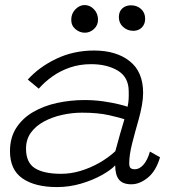

<svg xmlns="http://www.w3.org/2000/svg" viewBox="-20 -729 688 760"><path d="M205.5 11.5Q118.5 11.5 69 -22.8Q19.5 -57 19.5 -130.5Q19.5 -184 44.2 -222.5Q69 -261 111 -285.5Q153 -310 206 -321.5Q259 -333 314.5 -333Q353 -333 389.2 -327.8Q425.5 -322.5 451.5 -316Q477.5 -309.5 485 -306.5Q488.5 -322.5 489.2 -336.8Q490 -351 489.5 -369.5Q488.5 -424.5 445.8 -449.8Q403 -475 340.5 -475Q295.5 -475 257 -461.8Q218.5 -448.5 187.5 -426.5Q156.5 -404.5 133.5 -378L90 -414Q135 -464 203.2 -496.5Q271.5 -529 352.5 -529Q440 -529 493.2 -487Q546.5 -445 546.5 -361.5Q546.5 -339.5 541.8 -312.5Q537 -285.5 529 -256.5Q515.5 -210 503.5 -163Q491.5 -116 491.5 -83Q491.5 -68 497.2 -63.5Q503 -59 514 -59Q532 -59 548 -77.2Q564 -95.5 573.5 -129L613.5 -106.5Q597.5 -52 565.2 -25.8Q533 0.5 500 0.5Q466 0.5 451 -18Q436 -36.5 436 -74.5Q419.5 -56.5 383.5 -36.2Q347.5 -16 301 -2.2Q254.5 11.5 205.5 11.5ZM222 -41Q260 -41 298.5 -52.5Q337 -64 372.8 -84.2Q408.5 -104.5 436.5 -130.5Q447.5 -171.5 455.8 -200.5Q464 -229.5 472.5 -257Q457.5 -262.5 412.8 -272.8Q368 -283 305 -283Q265 -283 225.8 -274.2Q186.5 -265.5 154 -248Q121.5 -230.5 102.2 -203.8Q83 -177 83 -140.5Q83 -85.5 118.2 -63.2Q153.5 -41 222 -41ZM316 -599.5Q295.5 -599.5 278.8 -613.5Q262 -627.5 262 -650.5Q262 -675.5 278.5 -692.2Q295 -709 315 -709Q336 -709 352 -692.2Q368 -675.5 368 -651Q368 -629 352 -614.2Q336 -599.5 316 -599.5ZM507.5 -607Q484.5 -607 467.5 -622.2Q450.5 -637.5 450.5 -661Q450.5 -683.5 464.2 -695.8Q478 -708 498.5 -708Q522 -708 538.2 -693.5Q554.5 -679 554.5 -655Q554.5 -640 548.2 -629.2Q542 -618.5 531.5 -612.8Q521 -607 507.5 -607Z"/></svg>

Font: Grandstander Thin ExtraLight
Style: Italic
Weight: 250
Italic angle: -15°
Version: Version 1.200